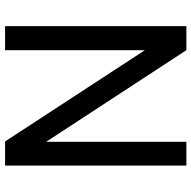

<svg xmlns="http://www.w3.org/2000/svg" viewBox="-19 -732 751 753"><g transform="rotate(90 356.5 -355.5)"><path d="M629.4 -710.9V0H534.7L176.8 -548.3V0H82.5V-710.9H176.8L536.1 -161.1V-710.9Z"/></g></svg>

Font: Vazirmatn
Style: Regular
Weight: 400
Designer: Saber Rastikerdar
Foundry: Saber Rastikerdar
Version: Version 33.003;September 2, 2022;FontCreator 14.0.0.2862 64-